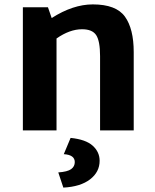

<svg xmlns="http://www.w3.org/2000/svg" viewBox="-20 -593 707 873"><path d="M84 0ZM588 -356V0H435V-338Q435 -406 417.5 -433Q400 -460 353 -460Q297 -460 237 -418V0H84V-560H198L215 -511Q312 -573 402 -573Q508 -573 548 -517.5Q588 -462 588 -356ZM245 191Q287 188 303.5 176Q320 164 320 144Q320 111 270 108L301 34Q370 41 401.5 69.5Q433 98 433 138Q433 189 389.5 222.5Q346 256 268 260Z"/></svg>

Font: Martel Sans ExtraBold
Style: Regular
Weight: 800
Designer: Dan Reynolds and Mathieu Réguer
Foundry: Dan Reynolds and Mathieu Réguer
Version: Version 1.002; ttfautohint (v1.1) -l 5 -r 5 -G 72 -x 0 -D la